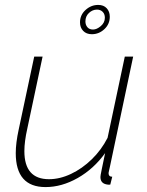

<svg xmlns="http://www.w3.org/2000/svg" viewBox="-20 -750 596 780"><path d="M165 10Q44 10 44 -128Q44 -169 56 -224L119 -520H153L91 -228Q79 -175 79 -136Q79 -22 179 -22Q223 -22 268.5 -43.5Q314 -65 353 -103Q392 -141 417 -190L487 -520H521L427 -75Q425 -66 423 -57Q421 -48 421 -47Q421 -32 436 -32L428 0Q419 1 412 -1Q388 -6 388 -31Q388 -34 389 -40Q390 -46 394 -65.5Q398 -85 407 -128Q361 -64 296 -27Q231 10 165 10ZM305 -659Q305 -689 327.5 -709.5Q350 -730 379 -730Q401 -730 413.5 -716.5Q426 -703 426 -682Q426 -652 404 -631.5Q382 -611 353 -611Q331 -611 318 -624.5Q305 -638 305 -659ZM374 -711Q356 -711 341.5 -697.5Q327 -684 327 -663Q327 -649 335 -639.5Q343 -630 358 -630Q373 -630 389.5 -644Q406 -658 406 -678Q406 -693 397 -702Q388 -711 374 -711Z"/></svg>

Font: Raleway ExtraLight
Style: Italic
Weight: 200
Italic angle: -12°
Designer: Matt McInerney, Pablo Impallari, Rodrigo Fuenzalida
Foundry: Matt McInerney, Pablo Impallari, Rodrigo Fuenzalida
Version: Version 4.026